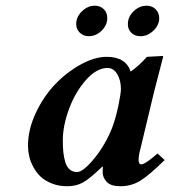

<svg xmlns="http://www.w3.org/2000/svg" viewBox="-20 -643 597 673"><path d="M373 -194.8Q386.2 -230.5 395 -272.9Q403.8 -315.4 403.8 -331.1Q403.8 -361.8 390.9 -383.3Q377.9 -404.8 356.9 -404.8Q318.8 -404.8 281.5 -362.8Q244.1 -320.8 222.2 -261.7Q200.2 -202.6 200.2 -150.9Q200.2 -127.4 201.9 -110.4Q203.6 -93.3 208.5 -75.9Q213.4 -58.6 223.9 -49.3Q234.4 -40 250 -40Q271.5 -40 310.3 -87.4Q349.1 -134.8 373 -194.8ZM339.8 -39.1Q339.8 -51.8 340.8 -58.1L338.9 -59.1Q293.5 -15.6 270 -2.9Q246.6 9.8 215.8 9.8Q186 9.8 161.9 0.2Q137.7 -9.3 122.3 -23.9Q106.9 -38.6 96.7 -57.9Q86.4 -77.1 82.3 -95.7Q78.1 -114.3 78.1 -131.8Q78.1 -188.5 105.2 -246.6Q132.3 -304.7 172.9 -347.2Q213.4 -389.6 262.5 -416.7Q311.5 -443.8 354 -443.8Q420.9 -443.8 438 -392.1Q467.3 -412.6 495.1 -443.8L549.8 -446.8Q551.8 -446.8 551.8 -443.8L520 -320.8L473.1 -125Q465.8 -99.1 465.8 -83Q465.8 -66.9 475.1 -66.9Q488.8 -66.9 532.2 -105L557.1 -82Q502 -27.8 470.9 -9Q439.9 9.8 401.9 9.8Q368.2 9.8 354 -5.6Q339.8 -21 339.8 -39.1ZM428.2 -558.1Q428.2 -584.5 448.5 -603.8Q468.8 -623 494.1 -623Q513.2 -623 525.6 -610.6Q538.1 -598.1 538.1 -579.1Q538.1 -555.2 517.8 -535.6Q497.6 -516.1 472.2 -516.1Q452.6 -516.1 440.4 -528.1Q428.2 -540 428.2 -558.1ZM247.1 -559.1Q247.1 -584 267.3 -603.5Q287.6 -623 312 -623Q331.5 -623 343.8 -610.8Q356 -598.6 356 -580.1Q356 -554.7 336.2 -535.4Q316.4 -516.1 291 -516.1Q272 -516.1 259.5 -528.6Q247.1 -541 247.1 -559.1Z"/></svg>

Font: Linux Libertine
Style: Bold Italic
Weight: 700
Italic angle: -11.5°
Designer: Philipp H. Poll
Foundry: Philipp H. Poll
Version: Version 4.0.5